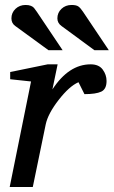

<svg xmlns="http://www.w3.org/2000/svg" viewBox="-20 -753 458 773"><path d="M409 -427Q409 -394 387.5 -384Q366 -374 320 -374L296 -422Q259 -406 216 -350.5Q173 -295 164 -252L112 0H19L105 -425L21 -434V-463L172 -494H212L191 -393Q257 -494 345 -494Q378 -494 393.5 -473Q409 -452 409 -427ZM418 -551H360L228 -648Q211 -660 211 -679Q211 -702 227.5 -717.5Q244 -733 268 -733Q287 -733 295.5 -727Q304 -721 314 -706ZM232 -551H175L42 -648Q26 -659 26 -679Q26 -702 42.5 -717.5Q59 -733 83 -733Q96 -733 104.5 -729.5Q113 -726 117 -721Q121 -716 128 -706Z"/></svg>

Font: Veleka
Style: Italic
Weight: 400
Italic angle: -12°
Designer: Stefan Peev, Context Ltd, 2016; SIL International, 1997-2014.
Foundry: Stefan Peev, Context Ltd, 2016
Version: Version 1.000